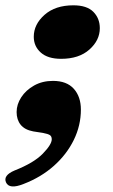

<svg xmlns="http://www.w3.org/2000/svg" viewBox="-43 -486 414 705"><path d="M79 -3.5Q47.5 -9.5 32.8 -28Q18 -46.5 18 -74.5Q18 -102.5 35 -128.8Q52 -155 82.2 -172Q112.5 -189 151.5 -189Q202 -189 228 -160Q254 -131 254 -83.5Q254 -25.5 228 27.8Q202 81 154.8 123Q107.5 165 43.5 189.5Q-9 210.5 -21 183.5Q-32 158 10.5 140Q81.5 112 114.2 78.2Q147 44.5 147 25.5Q147 14.5 140 10Q133 5.5 114.5 2ZM181.5 -270Q132.5 -270 106.8 -293Q81 -316 81 -351Q81 -396.5 120.5 -431.5Q160 -466.5 226.5 -466.5Q276 -466.5 299.8 -442.5Q323.5 -418.5 323.5 -382.5Q323.5 -338 285.2 -304Q247 -270 181.5 -270Z"/></svg>

Font: Fraunces 72pt Soft Black
Style: Italic
Weight: 900
Italic angle: -16°
Version: Version 1.000;[b76b70a41]